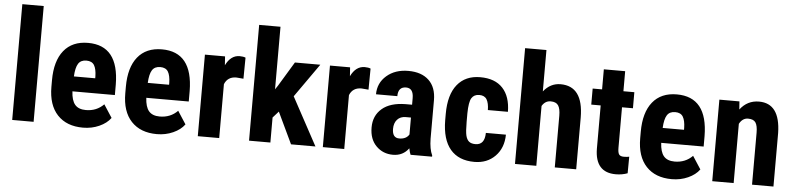

<svg xmlns="http://www.w3.org/2000/svg" viewBox="-45 -990 5127 1239"><g transform="rotate(5 2518.5 -370.0)"><path d="M195.3 0H56.6V-750H195.3Z M566.9 -314.5V-327.1Q565.9 -374.5 551.3 -398.9Q536.6 -423.3 500.5 -423.3Q464.4 -423.3 448 -397.5Q431.6 -371.6 428.7 -314.5ZM501.5 -538.1Q700.7 -538.1 702.6 -285.6V-217.8H427.7Q430.7 -159.2 453.6 -132.1Q476.6 -105 524.4 -105Q593.8 -105 640.1 -152.3L694.3 -68.8Q668.9 -33.7 620.6 -12Q572.3 9.8 515.6 9.8Q409.2 9.8 349.6 -53.7Q290 -117.2 290 -235.4V-277.3Q290 -402.3 344.7 -470.2Q399.4 -538.1 501.5 -538.1Z M1045.4 -314.5V-327.1Q1044.4 -374.5 1029.8 -398.9Q1015.1 -423.3 979 -423.3Q942.9 -423.3 926.5 -397.5Q910.2 -371.6 907.2 -314.5ZM980 -538.1Q1179.2 -538.1 1181.2 -285.6V-217.8H906.2Q909.2 -159.2 932.1 -132.1Q955.1 -105 1002.9 -105Q1072.3 -105 1118.7 -152.3L1172.9 -68.8Q1147.5 -33.7 1099.1 -12Q1050.8 9.8 994.1 9.8Q887.7 9.8 828.1 -53.7Q768.6 -117.2 768.6 -235.4V-277.3Q768.6 -402.3 823.2 -470.2Q877.9 -538.1 980 -538.1Z M1397.5 0H1258.8V-528.3H1389.2L1393.1 -471.2Q1425.8 -538.1 1483.4 -538.1Q1506.8 -538.1 1521.5 -531.7L1520 -395L1474.1 -398.9Q1417.5 -398.9 1397.5 -349.1Z M1729 0H1590.8V-750H1729V-344.7L1746.1 -370.1L1841.8 -528.3H2006.3L1853 -310.5L2021 0H1862.8L1766.1 -203.6L1729 -162.1Z M2207.5 0H2068.8V-528.3H2199.2L2203.1 -471.2Q2235.8 -538.1 2293.5 -538.1Q2316.9 -538.1 2331.5 -531.7L2330.1 -395L2284.2 -398.9Q2227.5 -398.9 2207.5 -349.1Z M2509.8 -157.2Q2509.8 -98.6 2554.7 -98.6Q2599.6 -98.6 2618.7 -129.9V-239.7H2585.4Q2550.3 -239.7 2530 -217.3Q2509.8 -194.8 2509.8 -157.2ZM2618.7 -365.2Q2618.7 -430.2 2570.8 -430.2Q2519 -430.2 2519 -369.6H2380.9Q2380.9 -442.9 2435.8 -490.5Q2490.7 -538.1 2576.2 -538.1Q2661.6 -538.1 2709.2 -492.9Q2756.8 -447.8 2756.8 -363.8V-115.2Q2757.8 -46.9 2776.4 -8.3V0H2637.2Q2631.3 -12.2 2625.5 -41Q2588.4 9.8 2523.4 9.8Q2458.5 9.8 2414.8 -34.2Q2371.1 -78.1 2371.1 -154.3Q2371.1 -230.5 2424.1 -276.1Q2477.1 -321.8 2576.7 -322.8H2618.7Z M3047.9 -105Q3107.9 -105 3108.9 -183.1H3238.8Q3237.8 -96.7 3185.5 -43.5Q3133.3 9.8 3050.8 9.8Q2948.7 9.8 2895 -53.7Q2841.3 -117.2 2840.3 -240.7V-282.7Q2840.3 -407.2 2893.3 -472.7Q2946.3 -538.1 3042 -538.1Q3137.7 -538.1 3187.7 -484.1Q3237.8 -430.2 3238.8 -331.1H3108.9Q3108.4 -375.5 3094.2 -399.4Q3080.1 -423.3 3045.9 -423.3Q3011.7 -423.3 2995.8 -397.7Q2980 -372.1 2979 -298.3V-244.6Q2979 -180.2 2985.4 -154.5Q2991.7 -128.9 3006.3 -116.9Q3021 -105 3047.9 -105Z M3562 -538.1Q3709 -538.1 3710 -335.9V0H3571.3V-334.5Q3571.3 -380.9 3557.1 -401.6Q3543 -422.4 3507.8 -422.4Q3472.7 -422.4 3451.7 -387.7V0H3313.5V-750H3451.7V-481.9Q3496.6 -538.1 3562 -538.1Z M3969.7 -658.2V-528.3H4040.5V-424.3H3969.7V-162.1Q3969.7 -130.9 3978 -119.1Q3986.3 -107.4 4008.8 -107.4Q4031.2 -107.4 4043.9 -110.8L4043 -3.4Q4007.8 9.8 3966.8 9.8Q3833 9.8 3831.5 -143.6V-424.3H3770.5V-528.3H3831.5V-658.2Z M4380.9 -314.5V-327.1Q4379.9 -374.5 4365.2 -398.9Q4350.6 -423.3 4314.5 -423.3Q4278.3 -423.3 4262 -397.5Q4245.6 -371.6 4242.7 -314.5ZM4315.4 -538.1Q4514.6 -538.1 4516.6 -285.6V-217.8H4241.7Q4244.6 -159.2 4267.6 -132.1Q4290.5 -105 4338.4 -105Q4407.7 -105 4454.1 -152.3L4508.3 -68.8Q4482.9 -33.7 4434.6 -12Q4386.2 9.8 4329.6 9.8Q4223.1 9.8 4163.6 -53.7Q4104 -117.2 4104 -235.4V-277.3Q4104 -402.3 4158.7 -470.2Q4213.4 -538.1 4315.4 -538.1Z M4847.7 -538.1Q4983.9 -538.1 4987.8 -347.2V0H4849.1V-336.9Q4849.1 -381.8 4835.7 -402.1Q4822.3 -422.4 4786.6 -422.4Q4751 -422.4 4730 -383.8V0H4591.3V-528.3H4721.2L4725.1 -476.1Q4772 -538.1 4847.7 -538.1Z"/></g></svg>

Font: RobotoCondensed-Bold
Style: Bold
Weight: 700
Designer: Google
Version: Version 2.001240; 2014